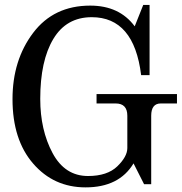

<svg xmlns="http://www.w3.org/2000/svg" viewBox="-20 -769 758 801"><path d="M336.9 12.7Q204.1 12.7 118.2 -86.7Q32.2 -186 32.2 -355.5Q32.2 -518.1 118.2 -631.8Q204.1 -745.6 356.4 -745.6Q478 -745.6 542 -659.2L577.6 -748.5H604V-455.6H568.8Q539.1 -697.3 362.8 -697.3Q256.8 -697.3 202.4 -606.4Q147.9 -515.6 147.9 -356.4Q147.9 -226.6 199.2 -130.6Q250.5 -34.7 347.2 -34.7Q427.7 -34.7 469.5 -75.2Q511.2 -115.7 511.2 -151.4V-286.1Q511.2 -337.4 462.4 -337.4H382.8V-376.5H718.3V-337.4H650.9Q610.8 -337.4 610.8 -286.1V-0.5H581.1L537.1 -87.4Q477.1 12.7 336.9 12.7Z"/></svg>

Font: Munson
Style: Regular
Weight: 400
Designer: Paul James MIller
Foundry: High-Logic / Made with FontCreator
Version: Version 2.10;May 5, 2019;FontCreator 11.5.0.2430 64-bit